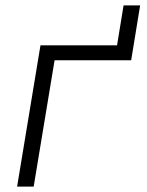

<svg xmlns="http://www.w3.org/2000/svg" viewBox="-20 -687 540 707"><path d="M43 0 129 -520H411L435 -667H496L463 -465H181L104 0Z"/></svg>

Font: Iosevka Term Curly Lt Obl
Style: Regular
Weight: 300
Italic angle: -9°
Designer: Belleve Invis
Foundry: Belleve Invis
Version: Version 32.3.0